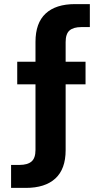

<svg xmlns="http://www.w3.org/2000/svg" viewBox="-20 -749 493 936"><path d="M34 167V55H75Q114 55 133.5 38.5Q153 22 153 -18V-338H64V-448H153V-545Q153 -637 202.5 -683Q252 -729 346 -729H418V-617H377Q338 -617 319 -600.5Q300 -584 300 -544V-448H397V-338H300V-17Q300 75 250 121Q200 167 106 167Z"/></svg>

Font: Mona Sans
Style: Bold
Weight: 700
Designer: Deni Anggara
Foundry: GitHub
Version: Version 2.000;Glyphs 3.2.3 (3260)